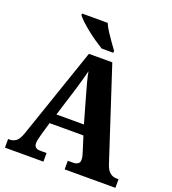

<svg xmlns="http://www.w3.org/2000/svg" viewBox="-163 -1052 1049 1173"><g transform="rotate(20 361.5 -465.5)"><path d="M5 0V-56H14Q38 -56 56.5 -69.5Q75 -83 90 -127L291 -714H443L637 -121Q649 -85 667.5 -70.5Q686 -56 711 -56H723V0H393V-56H429Q445 -56 457.5 -63.5Q470 -71 470 -90Q470 -103 466.5 -117Q463 -131 460 -139L430 -234H210L187 -155Q184 -143 179 -124Q174 -105 174 -92Q174 -56 213 -56H255V0ZM231 -298H410L358 -481Q349 -512 340 -546Q331 -580 325 -613Q317 -581 307.5 -547.5Q298 -514 289 -484ZM353 -771Q330 -785 301.5 -804.5Q273 -824 245.5 -846Q218 -868 197 -888Q176 -908 167 -921V-931H334Q343 -909 360.5 -882Q378 -855 396.5 -829Q415 -803 429 -784V-771Z"/></g></svg>

Font: Noto Serif Thai SemiCondensed ExtraBold
Style: Regular
Weight: 800
Width: 4
Designer: Monotype Design Team
Foundry: Monotype Imaging Inc.
Version: Version 2.002; ttfautohint (v1.8.4.7-5d5b)